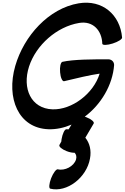

<svg xmlns="http://www.w3.org/2000/svg" viewBox="-20 -899 940 1447"><path d="M900 -617C885 -787 753 -904 573 -874C347 -836 160 -628 95 -402C25 -159 119 67 345 75C404 77 463 64 519 40L497 76C492 75 486 75 480 75C467 75 451 109 444 150C443 156 443 162 442 168L428 193C421 205 446 226 482 240C505 249 527 253 542 252C554 264 559 281 553 303C537 355 468 390 416 377C404 374 381 404 365 445C350 485 347 520 359 523C485 554 633 439 658 297C670 235 656 179 623 139L686 32C693 20 668 -1 632 -15C628 -17 623 -18 619 -20C741 -111 829 -258 840 -409C840 -434 821 -452 796 -452C682 -452 535 -452 450 -433C437 -429 429 -394 433 -354C436 -314 450 -284 463 -287C554 -309 659 -334 731 -344C685 -193 522 -70 375 -75C215 -81 145 -231 199 -398C252 -560 408 -698 576 -726C681 -744 748 -669 751 -569C753 -557 788 -558 829 -571C871 -584 903 -605 900 -617Z"/></svg>

Font: Nupuram Black Oblique
Style: Regular
Weight: 900
Designer: Santhosh Thottingal (santhosh.thottingal@gmail.com)
Foundry: SMC
Version: Version 1.000